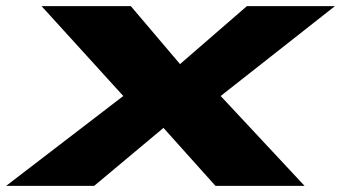

<svg xmlns="http://www.w3.org/2000/svg" viewBox="-55 -606 1112 626"><path d="M-35 0 347 -293 80.5 -586H371.5L532 -397L750 -586H1037L664.5 -293L938 0H647.5L478 -189L252 0Z"/></svg>

Font: Anybody UltraExpanded ExtraBold
Style: Italic
Weight: 800
Width: 9
Italic angle: -10°
Designer: Tyler Finck
Foundry: Etcetera Type Company
Version: Version 1.010; ttfautohint (v1.8.3) -l 8 -r 50 -G 200 -x 14 